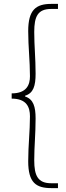

<svg xmlns="http://www.w3.org/2000/svg" viewBox="-20 -800 339 987"><path d="M244 167H278V142H243C174 142 156 102 156 24C156 -48 163 -110 163 -191C163 -251 152 -290 109 -304V-308C152 -321 163 -359 163 -421C163 -502 156 -563 156 -636C156 -715 174 -754 243 -754H278V-780H244C165 -780 125 -750 125 -640C125 -559 134 -487 134 -408C134 -364 117 -320 40 -320V-293C117 -293 134 -249 134 -202C134 -125 125 -53 125 29C125 139 165 167 244 167Z"/></svg>

Font: Source Han Sans JP ExtraLight
Style: Regular
Weight: 250
Designer: Ryoko NISHIZUKA 西塚涼子 (kana, bopomofo & ideographs); Paul D. Hunt (Latin, Greek & Cyrillic); Sandoll Communications 산돌커뮤니
Foundry: Adobe
Version: Version 2.001;hotconv 1.0.107;makeotfexe 2.5.65593